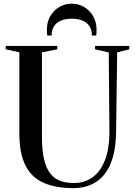

<svg xmlns="http://www.w3.org/2000/svg" viewBox="-20 -986 714 1016"><path d="M368.5 9.5Q274.5 9.5 211 -18.5Q147.5 -46.5 115 -110Q82.5 -173.5 82.5 -279V-709L10.5 -725V-743H283V-725L202 -709V-261.5Q202 -188 213.8 -140.5Q225.5 -93 247.5 -66Q269.5 -39 300.8 -28.2Q332 -17.5 371 -17.5Q427 -17.5 469.2 -47.5Q511.5 -77.5 535.5 -138.8Q559.5 -200 559 -292.5L555.5 -708.5L483 -725V-743H664V-725L600 -709L594.5 -295.5Q594 -214 577.8 -156.2Q561.5 -98.5 531.5 -62Q501.5 -25.5 460.2 -8Q419 9.5 368.5 9.5ZM359.5 -966.5Q395 -966.5 425 -949Q455 -931.5 473 -900.2Q491 -869 491 -827.5Q491 -818.5 490.5 -812.2Q490 -806 489 -798H466Q466 -803.5 465.8 -809Q465.5 -814.5 464 -819.5Q460.5 -840.5 446.8 -855.8Q433 -871 411 -879Q389 -887 359.5 -887Q330.5 -887 308.2 -879Q286 -871 272.5 -855.8Q259 -840.5 255 -819.5Q254 -814.5 253.5 -809Q253 -803.5 253 -798H230Q229 -806 228.5 -812.2Q228 -818.5 228 -827.5Q228 -869 246 -900.2Q264 -931.5 294 -949Q324 -966.5 359.5 -966.5Z"/></svg>

Font: Merriweather 144pt Medium
Style: Regular
Weight: 500
Version: Version 2.100